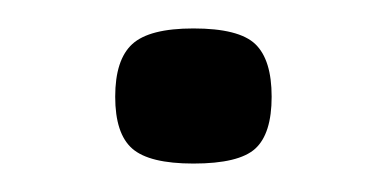

<svg xmlns="http://www.w3.org/2000/svg" viewBox="-20 -112 272 135"><path d="M61 -44Q61 -70 73 -81Q85 -92 116 -92Q148 -92 159.5 -81Q171 -70 171 -44Q171 -18 159.5 -7.5Q148 3 116 3Q85 3 73 -7.5Q61 -18 61 -44Z"/></svg>

Font: Georama Extended
Style: Regular
Weight: 400
Width: 7
Designer: Jean-Baptiste Levee
Foundry: Production Type
Version: Version 1.000